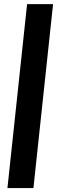

<svg xmlns="http://www.w3.org/2000/svg" viewBox="-20 -706 281 945"><path d="M113.3 -685.5H241.2L144.5 219.7H16.6Z"/></svg>

Font: Puritan
Style: BoldItalic
Weight: 700
Version: 2.1